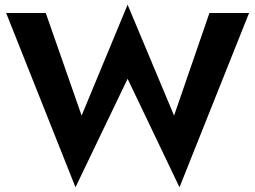

<svg xmlns="http://www.w3.org/2000/svg" viewBox="-20 -755 1081 814"><path d="M718 -265 868 -700H1036L741 39L521 -421L300 39L6 -700H174L326 -265L521 -735Z"/></svg>

Font: Von Semi
Style: Regular
Weight: 600
Version: Version 4.000; ttfautohint (v1.8.4.7-5d5b)